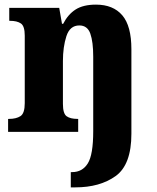

<svg xmlns="http://www.w3.org/2000/svg" viewBox="-20 -570 677 830"><path d="M286 240H305Q412 240 480 191Q548 142 548 8V-357Q548 -458 508.5 -504Q469 -550 395 -550Q340 -550 307 -529Q274 -508 253 -467H248L236 -536H20V-480H23Q54 -480 70.5 -468.5Q87 -457 87 -416V-124Q87 -80 68.5 -68Q50 -56 19 -56H15V0H318V-56H315Q284 -56 268 -67.5Q252 -79 252 -121V-306Q252 -367 267 -413.5Q282 -460 323 -460Q358 -460 370.5 -424.5Q383 -389 383 -325V-3Q383 99 359.5 136.5Q336 174 292 174H286Z"/></svg>

Font: Noto Serif SemiCondensed Extra
Style: Regular
Weight: 800
Width: 4
Designer: Monotype Design Team
Foundry: Monotype Imaging Inc.
Version: Version 1.002